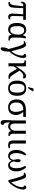

<svg xmlns="http://www.w3.org/2000/svg" viewBox="2406 -3212 1046 5898"><g transform="rotate(90 2929.0 -263.0)"><path d="M588.9 -453.1H478Q476.6 -388.2 475.1 -327.6Q474.6 -301.8 474.1 -274.4Q473.6 -247.1 473.1 -220.9Q472.7 -194.8 472.4 -171.4Q472.2 -147.9 472.2 -129.9Q472.2 -104.5 477.3 -89.4Q482.4 -74.2 491 -66.2Q499.5 -58.1 510 -55.7Q520.5 -53.2 530.8 -53.2Q542 -53.2 551.5 -55.7Q561 -58.1 570.8 -61V-15.1Q559.1 -5.4 538.3 1.2Q517.6 7.8 495.1 7.8Q473.1 7.8 455.1 1Q437 -5.9 424.3 -20Q411.6 -34.2 404.8 -56.6Q397.9 -79.1 397.9 -110.8Q397.9 -128.9 398.9 -153.6Q399.9 -178.2 401.4 -205.8Q402.8 -233.4 404.8 -262.5Q406.7 -291.5 409.2 -318.8Q414.6 -383.3 420.9 -453.1H230L216.8 -169.9Q214.8 -126.5 207.3 -94.5Q199.7 -62.5 184.3 -41.5Q168.9 -20.5 144.5 -10.3Q120.1 0 85 0H43V-42Q62.5 -42 78.9 -49.1Q95.2 -56.2 108.2 -73.5Q121.1 -90.8 130.1 -120.1Q139.2 -149.4 144 -193.8L172.9 -453.1H134.8Q106 -453.1 91.8 -435.3Q77.6 -417.5 74.2 -390.1H32.2Q32.2 -419.9 38.1 -446.3Q43.9 -472.7 57.1 -492.7Q70.3 -512.7 91.6 -524.4Q112.8 -536.1 143.1 -536.1H588.9Z M1142.1 0Q1117.2 0 1100.1 -8.8Q1083 -17.6 1071.8 -31.5Q1060.5 -45.4 1054.4 -62.7Q1048.3 -80.1 1045.9 -97.2H1042Q1030.8 -74.2 1016.4 -54.7Q1002 -35.2 983.4 -20.8Q964.8 -6.3 941.4 1.7Q918 9.8 888.7 9.8Q839.4 9.8 801.3 -6.6Q763.2 -22.9 737.3 -56.9Q711.4 -90.8 698.2 -143.1Q685.1 -195.3 685.1 -267.1Q685.1 -339.4 700.7 -392.1Q716.3 -444.8 744.9 -479Q773.4 -513.2 814 -529.5Q854.5 -545.9 903.8 -545.9Q933.1 -545.9 956.5 -538.3Q980 -530.8 998.3 -516.8Q1016.6 -502.9 1030.3 -483.6Q1043.9 -464.4 1053.7 -440.9H1060.1Q1068.4 -467.3 1081.1 -492.4Q1093.8 -517.6 1108.9 -536.1H1162.1Q1157.7 -521.5 1152.8 -497.8Q1147.9 -474.1 1144.3 -446.8Q1140.6 -419.4 1138.2 -391.1Q1135.7 -362.8 1135.7 -338.9V-134.8Q1135.7 -90.3 1157 -66.2Q1178.2 -42 1217.8 -42H1226.1V0ZM905.8 -54.2Q944.8 -54.2 970.9 -73.7Q997.1 -93.3 1012.9 -127.7Q1028.8 -162.1 1035.4 -208.5Q1042 -254.9 1042 -309.1V-348.1Q1035.2 -384.3 1022.7 -409.9Q1010.3 -435.5 993.7 -451.9Q977.1 -468.3 957.3 -476.1Q937.5 -483.9 916 -483.9Q846.2 -483.9 814 -429Q781.7 -374 781.7 -266.1Q781.7 -159.7 810.5 -106.9Q839.4 -54.2 905.8 -54.2Z M1348.6 -539.1Q1369.6 -539.1 1387 -530.8Q1404.3 -522.5 1419.4 -502.4Q1434.6 -482.4 1449 -449Q1463.4 -415.5 1478.8 -365.7Q1494.1 -315.9 1512.2 -247.6Q1530.3 -179.2 1552.7 -88.9Q1584.5 -120.1 1609.6 -160.9Q1634.8 -201.7 1652.1 -244.6Q1669.4 -287.6 1678.5 -329.6Q1687.5 -371.6 1687.5 -404.8Q1687.5 -435.5 1675.3 -457.3Q1663.1 -479 1636.7 -485.8Q1636.7 -516.6 1653.3 -531.2Q1669.9 -545.9 1694.8 -545.9Q1714.8 -545.9 1727.8 -537.4Q1740.7 -528.8 1748.3 -515.1Q1755.9 -501.5 1758.8 -484.1Q1761.7 -466.8 1761.7 -449.2Q1761.7 -413.1 1752.9 -373.3Q1744.1 -333.5 1729.2 -293Q1714.4 -252.4 1694.6 -213.1Q1674.8 -173.8 1652.6 -138.7Q1630.4 -103.5 1606.9 -74.7Q1583.5 -45.9 1561.5 -25.9Q1562.5 -13.2 1563.2 -0.7Q1564 11.7 1564 23.9Q1564 71.3 1557.4 110.8Q1550.8 150.4 1538.8 179.2Q1526.9 208 1510.5 224.1Q1494.1 240.2 1474.6 240.2Q1454.1 240.2 1443.8 224.9Q1433.6 209.5 1433.6 184.1Q1433.6 156.7 1438.5 130.4Q1443.4 104 1450.7 80.1Q1458 56.2 1467 34.7Q1476.1 13.2 1484.9 -4.9Q1468.3 -69.3 1452.6 -129.2Q1437 -189 1421.6 -241.5Q1406.2 -293.9 1391.1 -337.2Q1376 -380.4 1361.1 -411.1Q1346.2 -441.9 1331.1 -459Q1315.9 -476.1 1300.8 -476.1Q1290 -476.1 1280 -472.2Q1270 -468.3 1260.7 -462.9L1240.7 -493.2Q1250.5 -502 1262.9 -510Q1275.4 -518.1 1289.3 -524.7Q1303.2 -531.2 1318.4 -535.2Q1333.5 -539.1 1348.6 -539.1Z M1922.9 -425.8Q1922.9 -447.8 1916.3 -461.2Q1909.7 -474.6 1898.4 -481.9Q1887.2 -489.3 1872.3 -491.7Q1857.4 -494.1 1840.8 -494.1H1833V-536.1H2017.1V-374Q2017.1 -360.4 2016.6 -336.2Q2016.1 -312 2015.1 -287.6Q2014.2 -259.3 2013.2 -228Q2052.2 -287.1 2083.5 -333.3Q2114.7 -379.4 2141.1 -414.1Q2167.5 -448.7 2189.7 -472.9Q2211.9 -497.1 2232.4 -512.2Q2252.9 -527.3 2272.9 -534.2Q2293 -541 2314.9 -541Q2351.6 -541 2370.4 -522.7Q2389.2 -504.4 2389.2 -477.1Q2389.2 -465.8 2386.2 -454.8Q2383.3 -443.8 2378.9 -437Q2371.6 -444.3 2358.2 -450.2Q2344.7 -456.1 2322.8 -456.1Q2302.2 -456.1 2284.7 -452.1Q2267.1 -448.2 2250.7 -439.5Q2234.4 -430.7 2218.8 -416.7Q2203.1 -402.8 2186 -382.8L2149.9 -340.8L2287.1 -124Q2312.5 -83 2338.4 -62.5Q2364.3 -42 2397.9 -42H2400.9V0H2386.7Q2343.3 0 2314.7 -2.4Q2286.1 -4.9 2265.4 -14.6Q2244.6 -24.4 2227.8 -43.9Q2210.9 -63.5 2190.9 -97.2L2092.8 -264.2L2017.1 -158.2V0H1922.9Z M2922.9 -269Q2922.9 -127.9 2863 -59.1Q2803.2 9.8 2688 9.8Q2633.8 9.8 2590.8 -7.3Q2547.9 -24.4 2517.8 -59.1Q2487.8 -93.8 2471.9 -146.2Q2456.1 -198.7 2456.1 -269Q2456.1 -409.2 2515.4 -477.5Q2574.7 -545.9 2690.9 -545.9Q2745.1 -545.9 2788.1 -529.1Q2831.1 -512.2 2861.1 -477.8Q2891.1 -443.4 2907 -391.4Q2922.9 -339.4 2922.9 -269ZM2552.7 -269Q2552.7 -213.4 2560.1 -170.9Q2567.4 -128.4 2583.7 -99.9Q2600.1 -71.3 2626.2 -56.6Q2652.3 -42 2689.9 -42Q2727.5 -42 2753.4 -56.6Q2779.3 -71.3 2795.4 -99.9Q2811.5 -128.4 2818.6 -170.9Q2825.7 -213.4 2825.7 -269Q2825.7 -324.7 2818.4 -366.7Q2811 -408.7 2794.9 -436.8Q2778.8 -464.8 2752.7 -479Q2726.6 -493.2 2689 -493.2Q2651.4 -493.2 2625.5 -479Q2599.6 -464.8 2583.5 -436.8Q2567.4 -408.7 2560.1 -366.7Q2552.7 -324.7 2552.7 -269ZM2653.8 -619.1Q2659.7 -632.3 2665.8 -651.1Q2671.9 -669.9 2677.5 -689.9Q2683.1 -710 2687.7 -730Q2692.4 -750 2694.8 -766.1H2784.7V-755.9Q2781.7 -744.1 2771 -724.6Q2760.3 -705.1 2745.8 -683.3Q2731.4 -661.6 2715.6 -640.9Q2699.7 -620.1 2686.5 -606H2653.8Z M3513.2 -245.1Q3513.2 -120.6 3452.4 -55.4Q3391.6 9.8 3270 9.8Q3215.8 9.8 3172.1 -8.1Q3128.4 -25.9 3097.7 -59.3Q3066.9 -92.8 3050 -141.1Q3033.2 -189.5 3033.2 -250Q3033.2 -306.6 3045.9 -349.9Q3058.6 -393.1 3080.8 -424.8Q3103 -456.5 3133.3 -477.8Q3163.6 -499 3198.7 -512Q3233.9 -524.9 3272.9 -530.5Q3312 -536.1 3351.1 -536.1H3570.8V-453.1H3416Q3429.7 -439.5 3446.5 -417.5Q3463.4 -395.5 3478.3 -368.4Q3493.2 -341.3 3503.2 -309.8Q3513.2 -278.3 3513.2 -245.1ZM3127 -242.2Q3127 -198.2 3137.2 -161.4Q3147.5 -124.5 3166.7 -98.1Q3186 -71.8 3214.6 -56.9Q3243.2 -42 3279.8 -42Q3345.2 -42 3380.6 -89.4Q3416 -136.7 3416 -225.1Q3416 -264.6 3409.9 -300.5Q3403.8 -336.4 3394.5 -366.5Q3385.3 -396.5 3374.3 -418.7Q3363.3 -440.9 3354 -453.1H3334Q3296.4 -453.1 3259.3 -443.6Q3222.2 -434.1 3192.9 -410.2Q3163.6 -386.2 3145.3 -345.5Q3127 -304.7 3127 -242.2Z M3859.9 9.8Q3817.9 9.8 3787.8 -5.6Q3757.8 -21 3737.8 -48.8Q3738.8 -7.3 3741.2 27.8Q3743.7 63 3751.7 89.4Q3759.8 115.7 3775.4 132.1Q3791 148.4 3818.8 152.8Q3818.8 171.9 3814.7 187.7Q3810.5 203.6 3802 215.3Q3793.5 227.1 3780.3 233.6Q3767.1 240.2 3749 240.2Q3733.4 240.2 3718.8 234.4Q3704.1 228.5 3692.9 214.6Q3681.6 200.7 3674.8 177.7Q3668 154.8 3668 121.1Q3668 91.3 3669.7 56.9Q3671.4 22.5 3673.3 -19.3Q3675.3 -61 3677.5 -111.8Q3679.7 -162.6 3680.2 -225.1V-536.1H3773.9V-200.2Q3773.9 -167.5 3778.8 -140.6Q3783.7 -113.8 3795.2 -94.5Q3806.6 -75.2 3825.9 -64.7Q3845.2 -54.2 3874 -54.2Q3901.9 -54.2 3924.3 -65.9Q3946.8 -77.6 3962.4 -98.9Q3978 -120.1 3986.6 -149.9Q3995.1 -179.7 3995.1 -215.8V-536.1H4088.9V-128.9Q4088.9 -106.9 4094.7 -90.6Q4100.6 -74.2 4109.6 -63.5Q4118.7 -52.7 4129.9 -47.4Q4141.1 -42 4151.9 -42H4155.3V0H4101.1Q4060.1 0 4036.6 -20.3Q4013.2 -40.5 4003.9 -80.1H4000Q3988.3 -60.1 3974.9 -43.5Q3961.4 -26.9 3944.6 -15.1Q3927.7 -3.4 3907 3.2Q3886.2 9.8 3859.9 9.8Z M4389.2 -536.1V-142.1Q4389.2 -90.8 4409.9 -66.9Q4430.7 -43 4465.3 -43Q4483.4 -43 4498.5 -44.9Q4513.7 -46.9 4529.3 -49.8V-5.9Q4522.9 -2.9 4512.7 0Q4502.4 2.9 4490.5 5.1Q4478.5 7.3 4465.3 8.5Q4452.1 9.8 4440.4 9.8Q4402.3 9.8 4375 1.7Q4347.7 -6.3 4330.1 -24.4Q4312.5 -42.5 4304 -72.3Q4295.4 -102.1 4295.4 -145V-536.1Z M5055.2 9.8Q5029.3 9.8 5007.3 2Q4985.4 -5.9 4967.8 -19.5Q4950.2 -33.2 4937.5 -52Q4924.8 -70.8 4917.5 -92.8H4913.1Q4905.8 -70.8 4892.8 -52Q4879.9 -33.2 4862.5 -19.5Q4845.2 -5.9 4823.2 2Q4801.3 9.8 4775.4 9.8Q4731.9 9.8 4697 -6.1Q4662.1 -22 4637.5 -53.5Q4612.8 -85 4599.6 -132.8Q4586.4 -180.7 4586.4 -244.1Q4586.4 -293.5 4595.9 -336.4Q4605.5 -379.4 4622.6 -417Q4639.6 -454.6 4663.1 -486.8Q4686.5 -519 4714.4 -545.9L4756.3 -513.2Q4739.7 -483.9 4726.1 -454.6Q4712.4 -425.3 4702.9 -392.8Q4693.4 -360.4 4688.2 -323.5Q4683.1 -286.6 4683.1 -242.2Q4683.1 -190.9 4691.7 -153.6Q4700.2 -116.2 4714.8 -91.8Q4729.5 -67.4 4749 -55.7Q4768.6 -43.9 4790 -43.9Q4814.5 -43.9 4832 -52.5Q4849.6 -61 4861.6 -77.1Q4873.5 -93.3 4881.1 -115.7Q4888.7 -138.2 4892.1 -166Q4888.7 -177.7 4884.5 -192.9Q4880.4 -208 4877 -225.3Q4873.5 -242.7 4871.3 -260.7Q4869.1 -278.8 4869.1 -295.9Q4869.1 -337.9 4882.3 -356Q4895.5 -374 4915 -374Q4935.1 -374 4948.2 -356Q4961.4 -337.9 4961.4 -295.9Q4961.4 -278.8 4959 -260.7Q4956.5 -242.7 4953.1 -225.3Q4949.7 -208 4945.8 -192.9Q4941.9 -177.7 4938.5 -166Q4942.4 -138.2 4949.7 -115.7Q4957 -93.3 4969 -77.1Q4981 -61 4998.5 -52.5Q5016.1 -43.9 5040 -43.9Q5062 -43.9 5081.5 -55.7Q5101.1 -67.4 5115.7 -91.8Q5130.4 -116.2 5138.9 -153.6Q5147.5 -190.9 5147.5 -242.2Q5147.5 -286.6 5142.3 -323.5Q5137.2 -360.4 5127.7 -392.8Q5118.2 -425.3 5104.7 -454.6Q5091.3 -483.9 5074.2 -513.2L5116.2 -545.9Q5144 -519 5167.5 -486.8Q5190.9 -454.6 5208 -417Q5225.1 -379.4 5234.6 -336.4Q5244.1 -293.5 5244.1 -244.1Q5244.1 -180.7 5231 -132.8Q5217.8 -85 5193.4 -53.5Q5168.9 -22 5133.8 -6.1Q5098.6 9.8 5055.2 9.8Z M5803.2 -449.2Q5803.2 -413.1 5793.7 -372.6Q5784.2 -332 5767.3 -290Q5750.5 -248 5727.8 -206.3Q5705.1 -164.6 5678.5 -126.7Q5651.9 -88.9 5623 -56.4Q5594.2 -23.9 5565.4 0H5512.2Q5495.1 -64.5 5479.2 -124.8Q5463.4 -185.1 5448.5 -238Q5433.6 -291 5419.2 -334.7Q5404.8 -378.4 5390.6 -409.9Q5376.5 -441.4 5362.1 -458.7Q5347.7 -476.1 5332.5 -476.1Q5324.2 -476.1 5315.2 -473.6Q5306.2 -471.2 5297.4 -465.8L5279.3 -497.1Q5298.8 -514.2 5324.5 -526.6Q5350.1 -539.1 5380.4 -539.1Q5401.9 -539.1 5418.5 -530.5Q5435.1 -522 5449.5 -501.5Q5463.9 -481 5477.3 -447.3Q5490.7 -413.6 5505.9 -363.8Q5521 -314 5539.1 -245.8Q5557.1 -177.7 5580.1 -88.9Q5612.3 -120.1 5639.6 -160.9Q5667 -201.7 5687 -244.6Q5707 -287.6 5718.3 -329.6Q5729.5 -371.6 5729.5 -404.8Q5729.5 -435.5 5717 -457.3Q5704.6 -479 5678.2 -485.8Q5678.2 -516.6 5693.8 -531.2Q5709.5 -545.9 5734.4 -545.9Q5754.4 -545.9 5767.8 -537.4Q5781.2 -528.8 5789.1 -515.1Q5796.9 -501.5 5800 -484.1Q5803.2 -466.8 5803.2 -449.2Z"/></g></svg>

Font: Droid-TTFautohint Serif
Style: Regular
Weight: 400
Foundry: Ascender Corporation
Version: Version 1.00; ttfautohint (v1.00rc1.4-1a1c-dirty) -l 8 -r 50